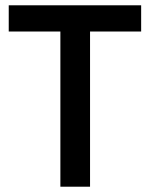

<svg xmlns="http://www.w3.org/2000/svg" viewBox="-20 -705 566 725"><path d="M208 -586V0H320V-586H513V-685H13V-586Z"/></svg>

Font: Sunflower Medium
Style: Regular
Weight: 500
Designer: JIKJI
Foundry: JIKJI
Version: Version 1.00